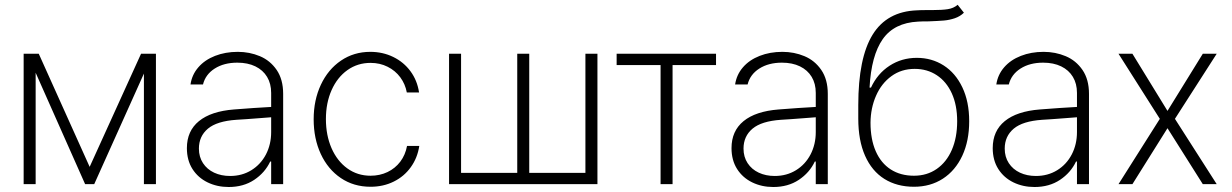

<svg xmlns="http://www.w3.org/2000/svg" viewBox="-20 -749 5012 781"><path d="M553.7 -530.3H614.3V0H565.4V-449.7L363.3 0H326.2L125 -453.1V0H76.2V-530.3H137.7L344.7 -70.3Z M931.6 -303.7Q967.8 -306.6 1010.7 -309.6Q1053.7 -312.5 1083 -314V-371.1Q1083 -408.7 1066.4 -436.3Q1049.8 -463.9 1018.8 -479Q987.8 -494.1 945.3 -494.1Q891.1 -494.1 853.5 -470.2Q815.9 -446.3 805.7 -405.3H754.9Q760.7 -445.3 786.9 -475.3Q813 -505.4 854.7 -521.7Q896.5 -538.1 947.3 -538.1Q995.1 -538.1 1037.1 -520.5Q1079.1 -502.9 1105.5 -464.4Q1131.8 -425.8 1131.8 -367.2V0H1083V-91.8H1079.1Q1057.6 -46.4 1013.9 -17.3Q970.2 11.7 910.2 11.7Q863.3 11.7 824.5 -7.1Q785.6 -25.9 762.9 -61.5Q740.2 -97.2 740.2 -146.5Q740.2 -216.3 789.3 -256.3Q838.4 -296.4 931.6 -303.7ZM916 -33.2Q964.4 -33.2 1002.4 -56.6Q1040.5 -80.1 1061.8 -120.8Q1083 -161.6 1083 -211.9V-272L1050.8 -269.5Q971.2 -263.2 941.4 -261.7Q862.3 -256.3 825.7 -225.6Q789.1 -194.8 789.1 -144.5Q789.1 -110.8 805.7 -85.4Q822.3 -60.1 851.1 -46.6Q879.9 -33.2 916 -33.2Z M1255.9 -263.7Q1255.9 -341.8 1285.2 -404.3Q1314.5 -466.8 1366.9 -502.4Q1419.4 -538.1 1486.3 -538.1Q1537.1 -538.1 1579.6 -517.3Q1622.1 -496.6 1649.7 -459.2Q1677.2 -421.9 1684.6 -373H1634.8Q1628.4 -407.2 1608.2 -434.6Q1587.9 -461.9 1556.6 -477.5Q1525.4 -493.2 1487.3 -493.2Q1434.6 -493.2 1393.3 -463.9Q1352.1 -434.6 1328.9 -382.6Q1305.7 -330.6 1305.7 -264.6Q1305.7 -198.7 1328.6 -146.2Q1351.6 -93.8 1392.8 -64Q1434.1 -34.2 1487.3 -34.2Q1524.9 -34.2 1556.2 -49.1Q1587.4 -64 1608.2 -91.3Q1628.9 -118.7 1635.7 -155.3H1685.5Q1678.2 -106.9 1651.1 -69.1Q1624 -31.2 1581.5 -10.3Q1539.1 10.7 1487.3 10.7Q1418.9 10.7 1366.5 -24.7Q1314 -60.1 1284.9 -122.6Q1255.9 -185.1 1255.9 -263.7Z M1855.5 -530.3V-45.9H2084V-530.3H2132.8V-45.9H2361.3V-530.3H2410.2V0H1806.6V-530.3Z M2488.3 -530.3H2892.6V-484.4H2715.8V0H2667V-484.4H2488.3Z M3147 -303.7Q3183.1 -306.6 3226.1 -309.6Q3269 -312.5 3298.3 -314V-371.1Q3298.3 -408.7 3281.7 -436.3Q3265.1 -463.9 3234.1 -479Q3203.1 -494.1 3160.6 -494.1Q3106.4 -494.1 3068.8 -470.2Q3031.2 -446.3 3021 -405.3H2970.2Q2976.1 -445.3 3002.2 -475.3Q3028.3 -505.4 3070.1 -521.7Q3111.8 -538.1 3162.6 -538.1Q3210.4 -538.1 3252.4 -520.5Q3294.4 -502.9 3320.8 -464.4Q3347.2 -425.8 3347.2 -367.2V0H3298.3V-91.8H3294.4Q3272.9 -46.4 3229.2 -17.3Q3185.5 11.7 3125.5 11.7Q3078.6 11.7 3039.8 -7.1Q3001 -25.9 2978.3 -61.5Q2955.6 -97.2 2955.6 -146.5Q2955.6 -216.3 3004.6 -256.3Q3053.7 -296.4 3147 -303.7ZM3131.3 -33.2Q3179.7 -33.2 3217.8 -56.6Q3255.9 -80.1 3277.1 -120.8Q3298.3 -161.6 3298.3 -211.9V-272L3266.1 -269.5Q3186.5 -263.2 3156.7 -261.7Q3077.6 -256.3 3041 -225.6Q3004.4 -194.8 3004.4 -144.5Q3004.4 -110.8 3021 -85.4Q3037.6 -60.1 3066.4 -46.6Q3095.2 -33.2 3131.3 -33.2Z M3757.3 -662.1Q3729 -662.1 3714.4 -661.1Q3617.2 -656.2 3570.6 -589.6Q3523.9 -522.9 3517.1 -392.6H3522.9Q3549.3 -449.7 3598.6 -481.7Q3647.9 -513.7 3709.5 -513.7Q3770 -513.7 3818.4 -482.9Q3866.7 -452.1 3894.5 -393.8Q3922.4 -335.4 3922.4 -255.9Q3922.4 -175.8 3894.3 -115.5Q3866.2 -55.2 3815.4 -22.2Q3764.6 10.7 3697.8 10.7Q3628.4 10.7 3577.4 -21.2Q3526.4 -53.2 3498.8 -115.5Q3471.2 -177.7 3471.2 -266.6V-321.3Q3471.2 -513.2 3529.5 -607.9Q3587.9 -702.6 3710.4 -707Q3724.1 -708 3749.5 -708H3772Q3812 -708 3835.4 -711.7Q3858.9 -715.3 3875.5 -729.5L3900.9 -697.3Q3885.3 -682.1 3863.8 -674.8Q3842.3 -667.5 3819.6 -665.5Q3796.9 -663.6 3757.3 -662.1ZM3873.5 -255.9Q3873.5 -321.3 3851.6 -369.4Q3829.6 -417.5 3790.5 -443.1Q3751.5 -468.8 3700.7 -468.8Q3646.5 -468.8 3606 -439.2Q3565.4 -409.7 3543.5 -359.6Q3521.5 -309.6 3521 -250Q3521 -182.6 3542.2 -134Q3563.5 -85.4 3603.3 -59.8Q3643.1 -34.2 3697.8 -34.2Q3750.5 -34.2 3790.3 -61.8Q3830.1 -89.4 3851.8 -139.4Q3873.5 -189.5 3873.5 -255.9Z M4209.5 -303.7Q4245.6 -306.6 4288.6 -309.6Q4331.5 -312.5 4360.8 -314V-371.1Q4360.8 -408.7 4344.2 -436.3Q4327.6 -463.9 4296.6 -479Q4265.6 -494.1 4223.1 -494.1Q4168.9 -494.1 4131.3 -470.2Q4093.8 -446.3 4083.5 -405.3H4032.7Q4038.6 -445.3 4064.7 -475.3Q4090.8 -505.4 4132.6 -521.7Q4174.3 -538.1 4225.1 -538.1Q4272.9 -538.1 4314.9 -520.5Q4356.9 -502.9 4383.3 -464.4Q4409.7 -425.8 4409.7 -367.2V0H4360.8V-91.8H4356.9Q4335.4 -46.4 4291.7 -17.3Q4248 11.7 4188 11.7Q4141.1 11.7 4102.3 -7.1Q4063.5 -25.9 4040.8 -61.5Q4018.1 -97.2 4018.1 -146.5Q4018.1 -216.3 4067.1 -256.3Q4116.2 -296.4 4209.5 -303.7ZM4193.8 -33.2Q4242.2 -33.2 4280.3 -56.6Q4318.4 -80.1 4339.6 -120.8Q4360.8 -161.6 4360.8 -211.9V-272L4328.6 -269.5Q4249 -263.2 4219.2 -261.7Q4140.1 -256.3 4103.5 -225.6Q4066.9 -194.8 4066.9 -144.5Q4066.9 -110.8 4083.5 -85.4Q4100.1 -60.1 4128.9 -46.6Q4157.7 -33.2 4193.8 -33.2Z M4729 -297.9 4872.6 -530.3H4929.2L4759.3 -265.6L4929.2 0H4872.6L4729 -227.5L4586.4 0H4529.8L4697.8 -265.6L4529.8 -530.3H4586.4Z"/></svg>

Font: Pretendard Std ExtraLight
Style: Regular
Weight: 200
Designer: Base glyphs from Inter by Rasmus Andersson; Hangeul glyphs from Noto Sans CJK(Source Han Sans) by Jang Soo-young and Kan
Foundry: Kil Hyung-jin
Version: Version 1.309